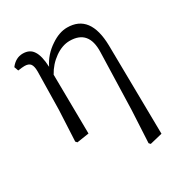

<svg xmlns="http://www.w3.org/2000/svg" viewBox="-168 -640 916 966"><g transform="rotate(-30 290.0 -157.0)"><path d="M429.7 202.1 421.9 193.4 431.6 6.8 441.4 -325.2Q445.3 -451.2 335 -451.2Q292 -451.2 249 -420.9Q206.1 -390.6 180.7 -343.8L184.6 0L114.3 10.7L106.4 2L115.2 -177.7L119.1 -398.4Q119.1 -428.7 109.4 -441.9Q99.6 -455.1 75.2 -455.1Q62.5 -455.1 37.1 -451.2L28.3 -475.6Q57.6 -513.7 98.6 -513.7Q138.7 -513.7 157.2 -485.4Q177.7 -456.1 180.7 -389.6Q208 -446.3 262.7 -482.4Q311.5 -515.6 357.4 -515.6Q491.2 -515.6 495.1 -333L502 184.6Z"/></g></svg>

Font: Bpmf Zihi Only R
Style: R
Weight: 400
Foundry: But Ko
Version: Version 1.320